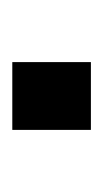

<svg xmlns="http://www.w3.org/2000/svg" viewBox="54 -502 171 320"><g transform="rotate(90 140.0 -341.5)"><path d="M83 -407H196V-276H83Z"/></g></svg>

Font: Involve SemiBold
Style: Regular
Weight: 600
Designer: Stefan Peev
Foundry: Context Ltd.
Version: Version 1.001